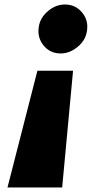

<svg xmlns="http://www.w3.org/2000/svg" viewBox="-20 -786 423 852"><path d="M268.1 -766.1Q315.4 -766.1 345 -729.7Q374.5 -693.4 365.2 -645Q358.9 -606.4 324 -577.6Q289.1 -548.8 249 -548.8Q201.7 -548.8 172.6 -585.2Q143.6 -621.6 152.8 -670.9Q159.7 -709 193.8 -737.5Q228 -766.1 268.1 -766.1ZM304.2 -472.2 255.9 45.9H13.2L146 -472.2Z"/></svg>

Font: Stilu Bold
Style: Italic
Weight: 700
Italic angle: -10°
Designer: Genilson Lima Santos
Foundry: Genilson Lima Santos
Version: Version 1.200;PS 001.200;hotconv 1.0.88;makeotf.lib2.5.64775